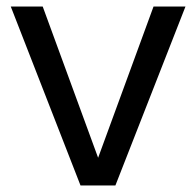

<svg xmlns="http://www.w3.org/2000/svg" viewBox="-20 -569 602 589"><path d="M111 -549 281 -85 451 -549H549L334 0H227L13 -549Z"/></svg>

Font: Parkinsans
Style: Regular
Weight: 400
Designer: Red Stone, Indian Type Foundry
Foundry: Indian Type Foundry
Version: Version 1.000